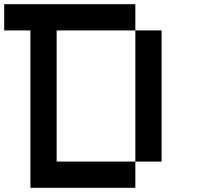

<svg xmlns="http://www.w3.org/2000/svg" viewBox="-20 -895 1040 915"><path d="M0 -875H625V-750H250V-125H625V0H125V-750H0ZM625 -750H750V-125H625Z"/></svg>

Font: Dogica
Style: Regular
Weight: 400
Monospace: yes
Designer: Roberto Mocci
Version: Version 001.012